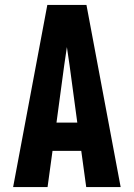

<svg xmlns="http://www.w3.org/2000/svg" viewBox="-20 -755 540 775"><path d="M33 0 171 -735H329L467 0H328L308 -146H192L172 0ZM208 -260H292L261 -490Q258 -509 255.5 -527.5Q253 -546 250 -565Q247 -546 244.5 -527.5Q242 -509 239 -490Z"/></svg>

Font: Iosevka Heavy
Style: Regular
Weight: 900
Monospace: yes
Designer: Belleve Invis
Foundry: Belleve Invis
Version: Version 32.5.0; ttfautohint (v1.8.4)